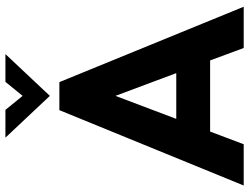

<svg xmlns="http://www.w3.org/2000/svg" viewBox="-128 -814 941 726"><g transform="rotate(-90 343.0 -450.5)"><path d="M290 -697H396L681 0H525L478 -127H209L161 0H5ZM430 -255 344 -485 257 -255ZM186 -901H291L344 -836L397 -901H502L344 -733Z"/></g></svg>

Font: Hanken Grotesk ExtraBold
Style: Regular
Weight: 800
Designer: Alfredo Marco Pradil
Foundry: Hanken Design Co.
Version: Version 3.014